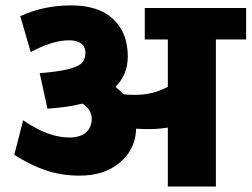

<svg xmlns="http://www.w3.org/2000/svg" viewBox="-20 -683 921 703"><path d="M594.5 0V-215.9Q558.1 -210.3 530.3 -210.3Q502.5 -210.3 478.3 -211.8Q477.2 -138.5 420.4 -89.2Q363.5 -39.9 271.5 -39.9Q205.3 -39.9 148.1 -59.2Q91 -78.4 32.4 -116.3L64.7 -242.7Q156.2 -179.5 233.6 -179.5Q273.5 -179.5 294.7 -197.9Q316 -216.4 316 -248.7Q316 -281.1 281.6 -303.8Q230.5 -290.7 165.8 -286.1L153.7 -285.1L125.4 -415.1Q258.3 -425.2 282.1 -455Q292.7 -468.7 292.7 -490.4Q292.7 -512.1 277.3 -523.8Q261.9 -535.4 233.1 -535.4Q172.9 -535.4 92.5 -492.4L54.1 -623.9Q140.5 -663.3 240.9 -663.3Q341.3 -663.3 394.6 -613Q447.9 -562.7 447.9 -476.7Q447.9 -409 402.4 -365Q419.1 -352.4 432.3 -337.7Q449.9 -335.7 474.2 -335.7Q542.5 -335.7 594.5 -365.5V-538.4H510.1V-653.7H881.2V-538.4H770.5V0Z"/></svg>

Font: Khula ExtraBold
Style: Regular
Weight: 800
Designer: Erin McLaughlin, Steve Matteson
Version: Version 1.002;PS 1.0;hotconv 1.0.72;makeotf.lib2.5.5900; ttf